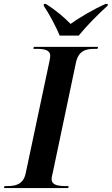

<svg xmlns="http://www.w3.org/2000/svg" viewBox="-45 -951 565 971"><path d="M257 -771H353C392 -819 452 -880 499 -922L500 -931H488C428 -904 356 -862 312 -830C281 -862 237 -900 187 -931H177L176 -922C201 -886 239 -815 257 -771ZM-25 0H300L302 -10H289C247 -10 216 -15 216 -46C216 -55 220 -69 223 -83L339 -634C352 -696 391 -704 435 -704H448L451 -714H126L124 -704H137C179 -704 209 -699 209 -668C209 -662 207 -650 204 -636L85 -75C73 -18 34 -10 -9 -10H-22Z"/></svg>

Font: Noto Serif Display SemiBold
Style: Italic
Weight: 600
Italic angle: -12°
Designer: Monotype Design Team
Foundry: Monotype Imaging Inc.
Version: Version 2.009